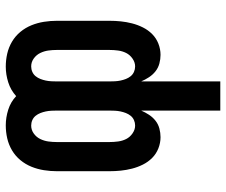

<svg xmlns="http://www.w3.org/2000/svg" viewBox="-79 -489 783 665"><g transform="rotate(-90 312.5 -156.5)"><path d="M262 215V-59Q256 -45 247.5 -32Q239 -19 227 -9.5Q215 0 200 4Q185 8 170 8Q150 8 131 0.5Q112 -7 98 -21Q84 -35 75 -53Q66 -71 61 -90.5Q56 -110 54 -129.5Q52 -149 52 -169V-351Q52 -373 55.5 -395.5Q59 -418 67.5 -439Q76 -460 90.5 -477.5Q105 -495 124.5 -506.5Q144 -518 166 -523Q188 -528 211 -528Q238 -528 265 -519.5Q292 -511 312 -492Q333 -511 360 -519.5Q387 -528 414 -528Q437 -528 459 -523Q481 -518 500.5 -506.5Q520 -495 534.5 -477.5Q549 -460 557.5 -439Q566 -418 569.5 -395.5Q573 -373 573 -351V-169Q573 -149 571 -129.5Q569 -110 564 -90.5Q559 -71 550 -53Q541 -35 527 -21Q513 -7 494 0.5Q475 8 455 8Q440 8 425 4Q410 0 398 -9.5Q386 -19 377.5 -32Q369 -45 363 -59V215ZM210 -80Q220 -80 229 -84Q238 -88 244 -95.5Q250 -103 253.5 -112Q257 -121 259 -130.5Q261 -140 261.5 -150Q262 -160 262 -169V-351Q262 -360 261.5 -370Q261 -380 259 -389.5Q257 -399 253.5 -408Q250 -417 244 -424.5Q238 -432 229 -436Q220 -440 210 -440Q195 -440 182.5 -431Q170 -422 163.5 -408.5Q157 -395 155 -380.5Q153 -366 153 -351V-169Q153 -154 155 -139Q157 -124 163.5 -111Q170 -98 183 -89Q196 -80 210 -80ZM415 -80Q429 -80 442 -89Q455 -98 461.5 -111Q468 -124 470 -139Q472 -154 472 -169V-351Q472 -366 470 -380.5Q468 -395 461.5 -408.5Q455 -422 442.5 -431Q430 -440 415 -440Q405 -440 396 -436Q387 -432 381 -424.5Q375 -417 371.5 -408Q368 -399 366 -389.5Q364 -380 363.5 -370Q363 -360 363 -351V-169Q363 -160 363.5 -150Q364 -140 366 -130.5Q368 -121 371.5 -112Q375 -103 381 -95.5Q387 -88 396 -84Q405 -80 415 -80Z"/></g></svg>

Font: Iosevka Custom Semibold
Style: Regular
Weight: 600
Designer: Belleve Invis
Foundry: Belleve Invis
Version: Version 27.0.2; ttfautohint (v1.8.4)